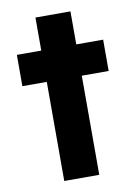

<svg xmlns="http://www.w3.org/2000/svg" viewBox="-78 -715 546 767"><g transform="rotate(-10 195.0 -331.5)"><path d="M120 0V-402H21V-529H120V-663H262V-529H371V-402H262V0Z"/></g></svg>

Font: Our Lexend SemiBold
Style: Regular
Weight: 600
Designer: Bonnie Shaver-Troup, Thomas Jockin
Foundry: Lexend
Version: Version 1.007